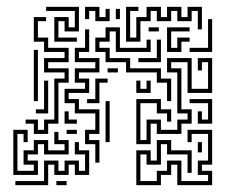

<svg xmlns="http://www.w3.org/2000/svg" viewBox="-20 -536 704 562"><path d="M139 -414V-486H181V-456H199V-504H115V-516H211V-444H169V-474H151V-426H205V-414ZM259 -474V-504H241V-480H229V-516H271V-486H289V-510H301V-474ZM349 -414V-516H385V-504H361V-426H379V-486H409V-516H451V-486H469V-516H511V-486H529V-516H571V-450H559V-504H541V-474H499V-504H481V-474H439V-504H421V-474H391V-414ZM319 -480V-510H331V-480ZM79 -144V-174H55V-186H91V-156H109V-186H139V-306H169V-324H109V-366H169V-384H109V-414H79V-486H115V-474H91V-426H121V-396H181V-354H121V-336H181V-294H151V-174H121V-144ZM535 -384V-396H589V-480H601V-384ZM469 -384V-456H535V-444H481V-396H499V-426H535V-414H511V-384ZM469 -240V-294H439V-324H349V-354H289V-384H259V-426H289V-456H331V-396H409V-420H421V-384H319V-444H301V-414H271V-396H301V-366H361V-336H451V-306H481V-240ZM415 -444V-456H445V-444ZM259 -60V-114H229V-156H259V-204H199V-234H169V-276H229V-294H199V-336H259V-354H199V-396H229V-450H241V-384H211V-366H271V-324H211V-306H241V-264H181V-246H211V-216H271V-144H241V-126H271V-60ZM385 -354V-366H439V-420H451V-354ZM79 -240V-390H91V-240ZM379 -114V-246H451V-216H481V-180H469V-204H439V-234H391V-126H409V-186H451V-156H499V-186H529V-204H499V-324H469V-366H541V-276H589V-354H571V-330H559V-366H601V-264H529V-354H481V-336H511V-216H541V-174H511V-144H439V-174H421V-114ZM295 -324V-336H325V-324ZM235 -234V-246H259V-306H295V-294H271V-234ZM379 -264V-300H391V-276H409V-300H421V-264ZM85 -204V-216H109V-300H121V-204ZM559 -174V-210H571V-186H589V-234H535V-246H601V-174ZM289 -120V-240H301V-120ZM169 -174V-210H181V-186H205V-174ZM19 -24V-156H61V-120H49V-144H31V-36H79V-54H49V-96H79V-126H121V-96H169V-114H139V-150H151V-126H181V-84H109V-114H91V-84H61V-66H91V-24ZM175 -144V-156H205V-144ZM379 6V-96H421V-66H439V-126H481V-96H541V-30H529V-84H469V-114H451V-54H409V-84H391V-6H439V-36H469V-66H511V-6H589V-24H559V-66H589V-144H541V-120H529V-156H601V-54H571V-36H601V6H499V-54H481V-24H451V6ZM25 6V-6H109V-66H151V-36H169V-66H211V-36H229V-84H199V-120H211V-96H241V-24H199V-54H181V-24H139V-54H121V6ZM559 -90V-120H571V-90ZM145 6V-6H175V6Z"/></svg>

Font: Rubik Maze
Style: Regular
Weight: 400
Designer: Hubert and Fischer, NaN
Foundry: Hubert and Fischer, NaN
Version: Version 2.200